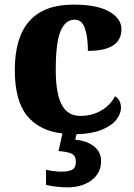

<svg xmlns="http://www.w3.org/2000/svg" viewBox="-20 -570 581 830"><path d="M503 -105Q503 -78 482.5 -52Q462 -26 418.5 -8.5Q375 9 311 10L305 34Q355 38 386 62.5Q417 87 417 126Q417 178 376 209Q335 240 270 240Q252 240 224 237Q196 234 179 229V164Q217 172 247 172Q278 172 293 163Q308 154 308 130Q308 103 290 94.5Q272 86 233 83L250 7Q151 -4 97.5 -69Q44 -134 44 -267Q44 -550 297 -550Q401 -550 453 -519.5Q505 -489 505 -444Q505 -350 360 -350Q360 -410 347 -447.5Q334 -485 303 -485Q263 -485 242 -436Q221 -387 221 -268Q221 -167 246.5 -118Q272 -69 327 -69Q379 -69 419 -93Q459 -117 477 -154Q490 -147 496.5 -133.5Q503 -120 503 -105Z"/></svg>

Font: Noto Serif ExtraBold
Style: Regular
Weight: 800
Designer: Monotype Design Team
Foundry: Monotype Imaging Inc.
Version: Version 1.001